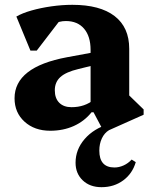

<svg xmlns="http://www.w3.org/2000/svg" viewBox="-20 -533 635 805"><path d="M412 12.8 372.2 -62.2H359.8V-323.4Q359.8 -380.6 332.5 -412.7Q305.2 -444.8 256 -444.8Q228 -444.8 203.3 -431.1Q178.6 -417.4 163.6 -393L164.8 -489H263L134 -320.8H107.6L48.6 -463.6Q73.2 -478 111.9 -489Q150.6 -500 195.5 -506.4Q240.4 -512.8 283.4 -512.8Q399.2 -512.8 460.5 -465.6Q521.8 -418.4 521.8 -328.4V-100.2L479.2 -174L582.2 -74.2V-52L437 12.8ZM190.6 15.2Q124.8 15.2 82.9 -22.8Q41 -60.8 41 -121Q41 -252 260.8 -293L383.2 -315.6V-262L308.8 -243.6Q256.6 -231.2 233.2 -210Q209.8 -188.8 209.8 -154.6Q209.8 -120.8 228.4 -102.2Q247 -83.6 279.8 -83.6Q336.2 -83.6 374.8 -116.2V-62.2H363.8Q333.4 -24.4 289.1 -4.6Q244.8 15.2 190.6 15.2ZM405.6 251.8Q356.8 251.8 326.8 223.1Q296.8 194.4 296.8 149.2Q296.8 94 334.8 50Q372.8 6 437 -13.2V12.8Q418 24.2 407.2 47Q396.4 69.8 396.4 98.4Q396.4 169.2 459.8 169.2Q479.2 169.2 498.2 160.6Q517.2 152 532 136L549.2 146.8Q535.4 194.6 496.8 223.2Q458.2 251.8 405.6 251.8Z"/></svg>

Font: Platypi Light
Style: Regular
Weight: 300
Designer: David Sargent
Foundry: Bolt Cutter Type
Version: Version 1.200